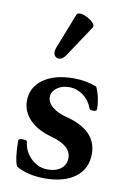

<svg xmlns="http://www.w3.org/2000/svg" viewBox="-82 -748 532 808"><g transform="rotate(10 184.0 -343.5)"><path d="M167 11Q94 11 44 -18Q30 -52 30 -126Q30 -135 47 -135Q67 -135 67 -127Q72 -85 102.5 -56.5Q133 -28 173 -28Q208 -28 229.5 -45Q251 -62 251 -90Q251 -143 167 -166Q104 -183 70.5 -217.5Q37 -252 37 -298Q37 -356 85.5 -390.5Q134 -425 215 -425Q268 -425 314 -407Q325 -382 329.5 -358.5Q334 -335 334 -314Q334 -305 319 -305Q305 -305 303 -310Q290 -345 263 -365Q236 -385 203 -385Q171 -385 150 -369Q129 -353 129 -330Q129 -307 151.5 -288Q174 -269 211 -260Q345 -226 345 -125Q345 -61 297.5 -25Q250 11 167 11ZM169 -518Q156 -498 141.5 -496Q127 -494 119.5 -506Q112 -518 120 -540L179 -690Q182 -698 193 -698Q206 -698 223 -689.5Q240 -681 251 -669.5Q262 -658 256 -649Z"/></g></svg>

Font: Junicode
Style: Bold
Weight: 700
Designer: Peter S. Baker
Version: Version 2.100; ttfautohint (v1.8.4)